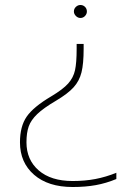

<svg xmlns="http://www.w3.org/2000/svg" viewBox="-20 -570 546 769"><path d="M302 -498Q292 -498 284 -506Q276 -514 276 -524Q276 -535 284 -542.5Q292 -550 302 -550Q313 -550 320.5 -542.5Q328 -535 328 -524Q328 -514 320.5 -506Q313 -498 302 -498ZM315 -394V-374Q315 -315 306.5 -280.5Q298 -246 275 -220.5Q252 -195 205 -167Q154 -137 129 -113Q104 -89 95 -63.5Q86 -38 86 0Q86 70 135 112.5Q184 155 271 155Q320 155 362 147Q404 139 446 122V147Q405 164 363.5 171.5Q322 179 271 179Q173 179 116.5 130Q60 81 60 0Q60 -64 87 -103Q114 -142 185 -184Q232 -212 253 -235.5Q274 -259 280.5 -289Q287 -319 287 -374V-394Z"/></svg>

Font: Prompt Thin
Style: Regular
Weight: 100
Designer: Katatrad Team
Foundry: CadsonDemak
Version: Version 1.030